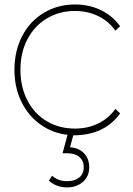

<svg xmlns="http://www.w3.org/2000/svg" viewBox="-20 -600 594 856"><path d="M494.4 -114.4 515.6 -94.4Q445.6 3.3 306.7 3.3L292.2 56.7Q331.1 58.9 354.4 83.3Q377.8 107.8 377.8 145.6Q377.8 186.7 349.4 211.1Q321.1 235.6 278.9 235.6Q232.2 235.6 197.8 205.6L212.2 183.3Q238.9 207.8 278.9 207.8Q312.2 207.8 332.8 191.7Q353.3 175.6 353.3 144.4Q353.3 116.7 333.9 100Q314.4 83.3 278.9 83.3H258.9L281.1 1.1Q213.3 -6.7 159.4 -45.6Q105.6 -84.4 75 -147.2Q44.4 -210 44.4 -288.9Q44.4 -373.3 79.4 -440Q114.4 -506.7 176.1 -543.3Q237.8 -580 314.4 -580Q376.7 -580 428.3 -555.6Q480 -531.1 515.6 -483.3L494.4 -463.3Q463.3 -506.7 416.7 -528.9Q370 -551.1 314.4 -551.1Q244.4 -551.1 188.9 -517.8Q133.3 -484.4 102.2 -425Q71.1 -365.6 71.1 -288.9Q71.1 -212.2 102.2 -152.2Q133.3 -92.2 188.9 -59.4Q244.4 -26.7 314.4 -26.7Q370 -26.7 416.7 -48.9Q463.3 -71.1 494.4 -114.4Z"/></svg>

Font: Paperlogy 1 Thin
Style: Regular
Weight: 250
Designer: redesigned by Lee Juim, glyphs from Gmarket Sans & Montserrat
Foundry: PT&
Version: Version 1.001